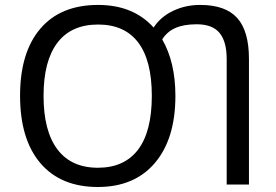

<svg xmlns="http://www.w3.org/2000/svg" viewBox="-20 -745 1115 775"><path d="M688 -357.9Q688 -185.1 605.5 -87.6Q522.9 9.8 375 9.8Q225.1 9.8 143.1 -86.4Q61 -182.6 61 -358.9Q61 -533.2 142.8 -629.2Q224.6 -725.1 376 -725.1Q518.1 -725.1 600.1 -633.8Q627.9 -676.8 678 -700.9Q728 -725.1 788.1 -725.1Q890.1 -725.1 937.5 -672.4Q984.9 -619.6 984.9 -506.8V0H895V-506.8Q895 -577.1 866.2 -612.1Q837.4 -647 773.9 -647Q721.2 -647 687.5 -631.8Q653.8 -616.7 634.8 -585.9Q688 -493.7 688 -357.9ZM155.8 -357.9Q155.8 -216.3 211.7 -142.1Q267.6 -67.9 375 -67.9Q481.9 -67.9 537.4 -141.1Q592.8 -214.4 592.8 -357.9Q592.8 -501 537.8 -573.5Q482.9 -646 376 -646Q267.6 -646 211.7 -572.5Q155.8 -499 155.8 -357.9Z"/></svg>

Font: Noto Sans Southeast Asian
Style: Regular
Weight: 400
Designer: Monotype Design Team
Foundry: Monotype Imaging Inc.
Version: Version 1.06 uh; ttfautohint (v1.4.1)